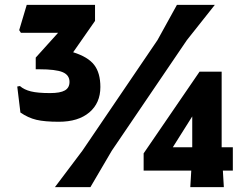

<svg xmlns="http://www.w3.org/2000/svg" viewBox="-20 -770 1019 790"><path d="M393 -412Q393 -346 347.5 -307.5Q302 -269 222 -269Q164 -269 130 -277Q96 -285 64 -307L51 -414L62 -416Q79 -401 107 -394Q135 -387 186 -387Q228 -387 247 -398Q266 -409 266 -433Q266 -461 238 -473Q210 -485 140 -485H127V-533L219 -635H66L59 -646L90 -750H371V-684L281 -555Q342 -536 367.5 -503Q393 -470 393 -412ZM319 -150 628 -605 708 -750H864L749 -605L440 -150L352 0H206ZM938 -68H897L901 0H763L767 -68H571V-139L801 -475H892V-164H938ZM771 -291 691 -164H771Z"/></svg>

Font: Farro Medium
Style: Regular
Weight: 500
Designer: Aceler Chua
Foundry: Grayscale Limited
Version: Version 1.101